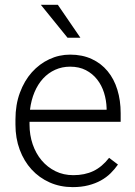

<svg xmlns="http://www.w3.org/2000/svg" viewBox="-20 -764 557 794"><path d="M280.8 9.8Q229 9.8 185.5 -9.5Q142.1 -28.8 110.6 -63.2Q79.1 -97.7 61.5 -145Q43.9 -192.4 43.9 -249V-270Q43.9 -331.1 62.3 -380.6Q80.6 -430.2 111.8 -465.1Q143.1 -500 183.8 -519Q224.6 -538.1 270 -538.1Q320.3 -538.1 359.4 -520Q398.4 -502 425 -469.7Q451.7 -437.5 465.3 -393.1Q479 -348.6 479 -295.9V-260.3H102.1V-249Q102.1 -205.6 115.2 -167.2Q128.4 -128.9 152.3 -100.6Q176.3 -72.3 209.5 -55.9Q242.7 -39.6 283.2 -39.6Q330.1 -39.6 366 -56.6Q401.9 -73.7 431.2 -111.3L467.8 -83.5Q454.6 -64.5 437.3 -47.4Q419.9 -30.3 397 -17.6Q374 -4.9 345.2 2.4Q316.4 9.8 280.8 9.8ZM270 -488.3Q236.8 -488.3 208.5 -475.6Q180.2 -462.9 158.4 -439.5Q136.7 -416 122.8 -383.1Q108.9 -350.1 104 -310.1H420.9V-316.4Q419.9 -349.6 410.2 -380.6Q400.4 -411.6 381.6 -435.5Q362.8 -459.5 335 -473.9Q307.1 -488.3 270 -488.3ZM312.5 -607.9H259.3L148.9 -744.1H219.2Z"/></svg>

Font: Melbourne
Style: Light
Weight: 300
Designer: Google
Version: Version 2.000980; 2014